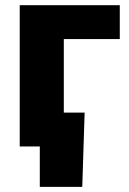

<svg xmlns="http://www.w3.org/2000/svg" viewBox="-20 -566 499 742"><path d="M442.9 -545.9H56.2V0H133.8V156.2H297.9L307.1 -130.9H226.6V-415H442.9Z"/></svg>

Font: Inter ExtraBold
Style: Regular
Weight: 800
Designer: Rasmus Andersson
Foundry: rsms
Version: Version 4.001;git-9221beed3